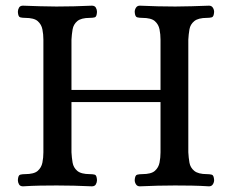

<svg xmlns="http://www.w3.org/2000/svg" viewBox="-20 -654 817 677"><path d="M61 3Q51 3 47 -4Q43 -11 43 -19Q44 -36 51 -38Q58 -40 68 -40Q100 -40 113 -51.5Q126 -63 129.5 -80.5Q133 -98 133 -117V-514Q133 -533 129.5 -550.5Q126 -568 113 -579.5Q100 -591 68 -591Q58 -591 51 -593Q44 -595 43 -612Q43 -620 47 -627Q51 -634 61 -634Q93 -633 121 -632Q149 -631 179 -631Q240 -631 304 -634Q314 -634 318 -627Q322 -620 322 -612Q321 -595 314.5 -593Q308 -591 297 -591Q266 -591 252.5 -579.5Q239 -568 236 -550.5Q233 -533 232 -514V-337H546V-514Q546 -533 542.5 -550.5Q539 -568 526 -579.5Q513 -591 481 -591Q471 -591 463.5 -593Q456 -595 455 -612Q455 -620 459.5 -627Q464 -634 473 -634Q538 -631 598 -631Q628 -631 656.5 -632Q685 -633 717 -634Q726 -634 730.5 -627Q735 -620 735 -612Q734 -595 727 -593Q720 -591 710 -591Q679 -591 665 -579.5Q651 -568 648 -550.5Q645 -533 644 -514V-117Q645 -98 648 -80.5Q651 -63 665 -51.5Q679 -40 710 -40Q720 -40 727 -38Q734 -36 735 -19Q735 -11 730.5 -4Q726 3 717 3Q685 1 656 0.5Q627 0 597 0Q538 0 473 3Q464 3 459.5 -4Q455 -11 455 -19Q456 -36 463.5 -38Q471 -40 481 -40Q513 -40 526 -51.5Q539 -63 542.5 -80.5Q546 -98 546 -117V-294H232V-117Q233 -98 236 -80.5Q239 -63 252.5 -51.5Q266 -40 297 -40Q308 -40 314.5 -38Q321 -36 322 -19Q322 -11 318 -4Q314 3 304 3Q240 0 180 0Q150 0 121.5 0.5Q93 1 61 3Z"/></svg>

Font: Alice
Style: Regular
Weight: 400
Designer: Ksenia Yerulevich
Foundry: Cyreal (http://www.cyreal.org/)
Version: Version 2.003; ttfautohint (v1.8.3)